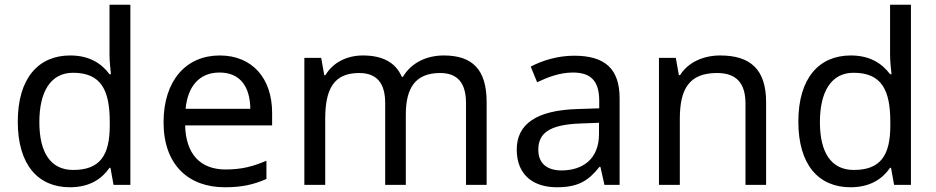

<svg xmlns="http://www.w3.org/2000/svg" viewBox="-20 -780 3948 810"><path d="M275 10C359 10 410 -26 442 -72H446L459 0H530V-760H442V-546C442 -526 446 -484 448 -467H442C409 -511 359 -546 276 -546C143 -546 55 -451 55 -267C55 -83 142 10 275 10ZM289 -63C193 -63 146 -137 146 -265C146 -392 193 -473 288 -473C407 -473 443 -399 443 -266V-250C443 -125 402 -63 289 -63Z M907 -546C765 -546 670 -440 670 -264C670 -85 775 10 928 10C1001 10 1049 -1 1104 -25V-102C1048 -78 1000 -65 932 -65C825 -65 764 -130 761 -251H1128V-304C1128 -450 1044 -546 907 -546ZM906 -474C995 -474 1035 -412 1036 -321H763C772 -417 822 -474 906 -474Z M1852 -546C1782 -546 1716 -517 1680 -456H1675C1649 -517 1593 -546 1511 -546C1447 -546 1386 -519 1353 -463H1348L1335 -536H1264V0H1352V-278C1352 -403 1387 -472 1495 -472C1570 -472 1605 -429 1605 -345V0H1692V-296C1692 -410 1733 -472 1837 -472C1911 -472 1946 -429 1946 -345V0H2033V-349C2033 -487 1973 -546 1852 -546Z M2402 -545C2332 -545 2266 -524 2219 -499L2246 -433C2290 -454 2341 -474 2397 -474C2467 -474 2508 -444 2508 -355V-323L2417 -320C2242 -315 2160 -256 2160 -149C2160 -40 2232 10 2329 10C2419 10 2462 -17 2509 -76H2513L2530 0H2594V-365C2594 -490 2532 -545 2402 -545ZM2428 -259 2507 -262V-214C2507 -110 2439 -61 2349 -61C2291 -61 2251 -88 2251 -148C2251 -216 2294 -254 2428 -259Z M3018 -546C2950 -546 2884 -519 2849 -463H2844L2831 -536H2760V0H2848V-278C2848 -403 2886 -472 3005 -472C3087 -472 3125 -429 3125 -343V0H3212V-349C3212 -487 3146 -546 3018 -546Z M3568 10C3652 10 3703 -26 3735 -72H3739L3752 0H3823V-760H3735V-546C3735 -526 3739 -484 3741 -467H3735C3702 -511 3652 -546 3569 -546C3436 -546 3348 -451 3348 -267C3348 -83 3435 10 3568 10ZM3582 -63C3486 -63 3439 -137 3439 -265C3439 -392 3486 -473 3581 -473C3700 -473 3736 -399 3736 -266V-250C3736 -125 3695 -63 3582 -63Z"/></svg>

Font: Noto Sans Bhaiksuki
Style: Regular
Weight: 400
Designer: Monotype Design Team
Foundry: Monotype Imaging Inc.
Version: Version 2.002